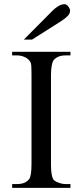

<svg xmlns="http://www.w3.org/2000/svg" viewBox="-20 -914 402 934"><path d="M322.8 0H39.1V-18.6H63Q103 -18.6 121.6 -42.5Q133.3 -56.6 133.3 -117.7V-545.4Q133.3 -579.6 132.1 -595.2Q130.9 -610.8 122.6 -619.6Q113.3 -631.3 96.7 -637.9Q80.1 -644.5 63 -644.5H39.1V-662.1H322.8V-644.5H298.8Q259.8 -644.5 240.2 -620.6Q234.9 -612.3 231.4 -593.8Q228 -575.2 228 -545.4V-117.7Q228 -85.4 231 -67.9Q233.9 -50.3 239.3 -41.5Q244.1 -33.7 262.9 -26.1Q281.7 -18.6 298.8 -18.6H322.8ZM320.8 -861.8Q320.8 -847.7 308.3 -835.4Q295.9 -823.2 280.3 -813L135.7 -721.2H95.7L234.4 -860.8Q247.1 -874 262.9 -883.8Q278.8 -893.6 294.9 -893.6Q302.7 -893.6 311.8 -882.8Q320.8 -872.1 320.8 -861.8Z"/></svg>

Font: BabelStone Englisc
Style: Regular
Weight: 400
Designer: Andrew West
Foundry: BabelStone
Version: Version 1.000 June 24, 2023